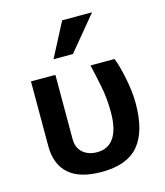

<svg xmlns="http://www.w3.org/2000/svg" viewBox="-115 -854 823 957"><g transform="rotate(-15 296.0 -375.5)"><path d="M66.9 -512.2H192.9V-181.2Q192.9 -135.7 221.4 -110.8Q250 -85.9 294.9 -85.9Q352.5 -85.9 382.3 -130.1Q412.1 -174.3 412.1 -262.2Q412.1 -334 398.4 -400.4Q384.8 -466.8 374 -512.2H498Q514.2 -473.1 528.6 -401.6Q543 -330.1 543 -272Q543 -127.4 483.2 -56.2Q423.3 15.1 292 15.1Q178.2 15.1 122.6 -34.7Q66.9 -84.5 66.9 -178.2ZM304.2 -589.8H204.1L295.9 -766.1H450.2Z"/></g></svg>

Font: Clear Sans
Style: Bold
Weight: 700
Foundry: Intel Corporation
Version: Version 1.00